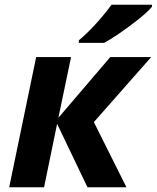

<svg xmlns="http://www.w3.org/2000/svg" viewBox="-20 -786 658 806"><path d="M131.8 -546.4H278.3L225.1 -291.5L442.9 -546.4H614.7L374 -273.4L510.7 0H347.2L219.7 -266.1L165 0H18.6ZM448.2 -766.1H618.2V-757.8Q596.2 -730.5 531.2 -681.9Q466.3 -633.3 417.5 -606H311V-616.7Q341.8 -642.1 378.4 -681.6Q415 -721.2 448.2 -766.1Z"/></svg>

Font: Viking Open Sans
Style: Bold Italic
Weight: 700
Italic angle: -12°
Foundry: Ascender Corporation
Version: Version 2.000